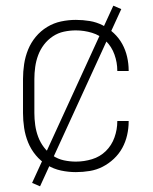

<svg xmlns="http://www.w3.org/2000/svg" viewBox="-20 -598 540 676"><path d="M247 8Q221 8 195 2.5Q169 -3 146 -17Q123 -31 106 -51.5Q89 -72 79 -96.5Q69 -121 65 -147.5Q61 -174 61 -200V-320Q61 -346 65 -372.5Q69 -399 79 -423.5Q89 -448 106 -468.5Q123 -489 146 -503Q169 -517 195 -522.5Q221 -528 247 -528Q272 -528 296 -524Q320 -520 341.5 -509Q363 -498 381 -481Q399 -464 410.5 -443Q422 -422 427.5 -398Q433 -374 433 -350V-348H393V-349Q393 -378 383 -406Q373 -434 352.5 -454Q332 -474 304 -482.5Q276 -491 247 -491Q226 -491 205 -486.5Q184 -482 166 -470Q148 -458 135 -441Q122 -424 114.5 -404Q107 -384 104 -362.5Q101 -341 101 -320V-200Q101 -179 104 -157.5Q107 -136 114.5 -116Q122 -96 135 -79Q148 -62 166 -50Q184 -38 205 -33.5Q226 -29 247 -29Q276 -29 304 -37.5Q332 -46 352.5 -66Q373 -86 383 -114Q393 -142 393 -171V-172H433V-170Q433 -146 427.5 -122Q422 -98 410.5 -77Q399 -56 381 -39Q363 -22 341.5 -11Q320 0 296 4Q272 8 247 8ZM121 58 93 46 379 -578 407 -566Z"/></svg>

Font: Iosevka SS18 Extralight
Style: Regular
Weight: 200
Monospace: yes
Designer: Belleve Invis
Foundry: Belleve Invis
Version: Version 25.1.1; ttfautohint (v1.8.4)